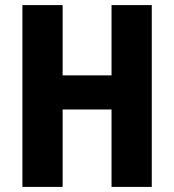

<svg xmlns="http://www.w3.org/2000/svg" viewBox="-20 -734 683 754"><path d="M576 0H418V-304H226V0H68V-714H226V-438H418V-714H576Z"/></svg>

Font: Noto Sans Lao Condensed ExtraBold
Style: Regular
Weight: 800
Width: 3
Designer: Monotype Design Team
Foundry: Monotype Imaging Inc.
Version: Version 2.003; ttfautohint (v1.8.4.7-5d5b)